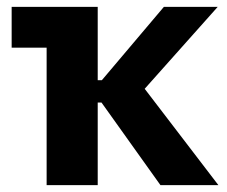

<svg xmlns="http://www.w3.org/2000/svg" viewBox="-20 -540 663 560"><path d="M116 0H265V-241H276L448 0H617L402 -281L615 -520H458L277 -306H265V-520H14V-401H116Z"/></svg>

Font: Fixel Display Bold
Style: Bold
Weight: 700
Designer: AlfaBravo + MacPaw
Foundry: Kyrylo Tkachov, Marchela Mozhyna, Serhii Makarenko, Maria Weinstein, Zakhar Kryvoshyya
Version: Version 1.211